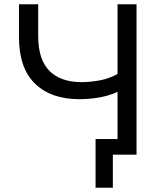

<svg xmlns="http://www.w3.org/2000/svg" viewBox="-20 -725 771 900"><path d="M509 155H428V-73H569V0H509ZM531 0V-295Q510 -284 480.5 -276Q451 -268 418 -264Q385 -260 353 -260Q219 -260 144 -333Q69 -406 69 -550V-705H159V-557Q159 -445 212 -392.5Q265 -340 362 -340Q404 -340 448.5 -348.5Q493 -357 531 -378V-705H620V0Z"/></svg>

Font: Nunito Sans 8pt
Style: Regular
Weight: 400
Version: Version 3.101;gftools[0.9.27]